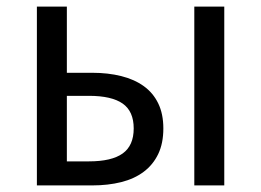

<svg xmlns="http://www.w3.org/2000/svg" viewBox="-20 -563 793 583"><path d="M92 -543H183V-342H260Q308 -342 348 -332Q388 -322 416.5 -301.5Q445 -281 460.5 -249Q476 -217 476 -173Q476 -128 460.5 -95.5Q445 -63 416.5 -41.5Q388 -20 348 -10Q308 0 260 0H92ZM250 -73Q319 -73 352.5 -97Q386 -121 386 -173Q386 -225 352.5 -248.5Q319 -272 250 -272H183V-73ZM570 -543H661V0H570Z"/></svg>

Font: SpoqaHanSans-Regular
Style: Regular
Weight: 400
Designer: [Spoqa Han Sans] Dong-huui Kim \uAE40 \uB3D9 \uD718  Younghwa Kang \uAC15 \uC601 \uD654  [Noto Sans] Ryoko NISHIZUKA \u8
Foundry: Spoqa (http://www.spoqa-han-sans.com)
Version: Version 2.000